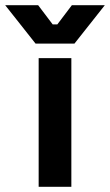

<svg xmlns="http://www.w3.org/2000/svg" viewBox="-79 -720 424 740"><path d="M70 0V-496H196V0ZM58 -552 -59 -700H68L124 -626H142L198 -700H325L208 -552Z"/></svg>

Font: Space 7353
Style: Regular
Weight: 400
Designer: Christine Claussen + Ruben Lyon  (Space 7353)
Version: Version 1.000;FEAKit 1.0